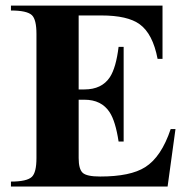

<svg xmlns="http://www.w3.org/2000/svg" viewBox="-20 -682 697 702"><path d="M621.6 -210 592.8 0H20V-18.1Q78.6 -18.1 96.7 -35.6Q113.3 -51.8 113.3 -104V-558.1Q113.3 -610.4 96.7 -626.5Q78.6 -643.6 20 -643.6V-661.6H574.2V-466.8H556.2Q538.6 -558.6 490.7 -593.3Q446.8 -625.5 350.1 -625.5H267.6V-355H288.6Q352.1 -355 381.8 -399.9Q404.3 -434.6 413.6 -510.7H432.1V-164.6H413.6Q402.3 -238.8 380.9 -271.5Q351.1 -317.4 288.6 -317.4H267.6V-104Q267.6 -64 282.2 -50.3Q296.9 -36.6 346.2 -36.6Q457 -36.6 510.7 -70.8Q569.8 -107.9 604 -210Z"/></svg>

Font: Dai Banna SIL Book
Style: Bold
Weight: 700
Designer: Victor Gaultney
Foundry: SIL International
Version: Version 2.000